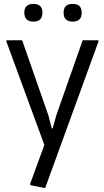

<svg xmlns="http://www.w3.org/2000/svg" viewBox="-20 -747 537 987"><path d="M136 205 135 198 208 -2 13 -533V-540H94L229 -153L246 -87H251L269 -153L405 -540H486V-533L212 220ZM152 -636Q105 -636 105 -682Q105 -727 152 -727Q198 -727 198 -682Q198 -636 152 -636ZM354 -636Q307 -636 307 -682Q307 -727 354 -727Q400 -727 400 -682Q400 -636 354 -636Z"/></svg>

Font: Encode Sans Condensed
Style: Regular
Weight: 400
Designer: Pablo Impallari, Andres Torresi
Foundry: Pablo Impallari, Andres Torresi
Version: Version 1.000; ttfautohint (v1.00) -l 8 -r 50 -G 200 -x 14 -